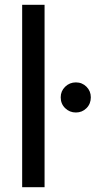

<svg xmlns="http://www.w3.org/2000/svg" viewBox="-20 -777 433 797"><path d="M72 -757H165V0H72ZM295 -435Q321 -435 339 -417Q357 -399 357 -373Q357 -346 339 -328Q321 -310 295 -310Q269 -310 250.5 -328Q232 -346 232 -373Q232 -399 250.5 -417Q269 -435 295 -435Z"/></svg>

Font: Eudoxus Sans Medium
Style: Regular
Weight: 500
Designer: Stijn de Vries
Foundry: tokotype
Version: Version 2.005